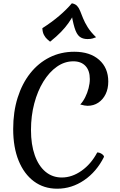

<svg xmlns="http://www.w3.org/2000/svg" viewBox="-20 -1120 727 1165"><path d="M570 -195Q584 -195 597.5 -186Q611 -177 611 -168Q566 -78 490.5 -26.5Q415 25 327 25Q246 25 186 -19.5Q126 -64 93 -145Q60 -226 60 -337Q60 -441 87 -527Q114 -613 163.5 -675.5Q213 -738 281 -772Q349 -806 431 -806Q526 -806 581.5 -757Q637 -708 637 -625Q637 -582 621 -549Q605 -516 576.5 -497Q548 -478 511 -478Q503 -478 492 -480Q481 -482 467 -486Q484 -504 497 -530Q510 -556 517.5 -585Q525 -614 525 -640Q525 -692 498.5 -720Q472 -748 425 -748Q372 -748 325.5 -715.5Q279 -683 243.5 -625.5Q208 -568 188 -492.5Q168 -417 168 -331Q168 -243 191 -178Q214 -113 256 -78Q298 -43 355 -43Q417 -43 475 -84Q533 -125 570 -195ZM284 -867Q278 -872 267 -881.5Q256 -891 247 -907.5Q238 -924 237 -949Q295 -986 340 -1024.5Q385 -1063 416 -1100Q437 -1096 448 -1084Q459 -1072 466.5 -1053Q474 -1034 484 -1009Q494 -984 512 -955Q530 -926 563 -894Q553 -890 541.5 -886.5Q530 -883 511 -883Q481 -883 462.5 -898Q444 -913 432 -953Q420 -993 408 -1067L429 -1034Q413 -1005 394.5 -979Q376 -953 350 -926Q324 -899 284 -867Z"/></svg>

Font: Merienda
Style: Regular
Weight: 400
Designer: Eduardo Rodriguez Tunni
Foundry: Eduardo Rodriguez Tunni
Version: Version 2.001